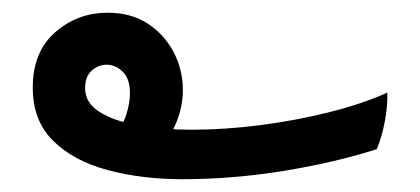

<svg xmlns="http://www.w3.org/2000/svg" viewBox="-20 -358 663 303"><path d="M268.1 -75.2Q203.6 -75.2 149.9 -89.6Q96.2 -104 64 -135.7Q31.7 -167.5 31.7 -219.7Q31.7 -275.9 66.9 -306.9Q102.1 -337.9 149.9 -337.9Q187 -337.9 213.4 -320.6Q239.7 -303.2 254.2 -275.4Q268.6 -247.6 268.6 -215.8Q268.6 -189.5 257.8 -163.6Q247.1 -137.7 224.1 -116.7L159.7 -143.6Q173.8 -159.2 179.4 -177.5Q185.1 -195.8 185.1 -210.9Q185.1 -233.9 173.6 -244.9Q162.1 -255.9 148.4 -255.9Q135.3 -255.9 124.8 -246.6Q114.3 -237.3 114.3 -218.8Q114.3 -195.8 137 -181.4Q159.7 -167 197.8 -160.2Q235.8 -153.3 283.2 -153.3Q335 -153.3 391.6 -160.6Q448.2 -168 500.5 -181.2Q552.7 -194.3 591.3 -211.9Q591.8 -190.9 587.4 -167Q583 -143.1 574.7 -122.6Q506.8 -101.1 426.5 -88.1Q346.2 -75.2 268.1 -75.2Z"/></svg>

Font: Harmattan
Style: Bold
Weight: 700
Designer: George W. Nuss III and SIL International
Foundry: SIL International
Version: Version 4.000